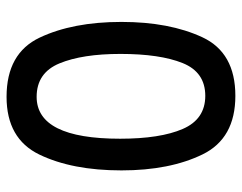

<svg xmlns="http://www.w3.org/2000/svg" viewBox="-98 -650 755 600"><g transform="rotate(90 280.0 -349.5)"><path d="M48 -351Q48 -501 96 -604Q144 -707 279 -707Q412 -707 462 -604.5Q512 -502 512 -351Q512 -197 462.5 -94.5Q413 8 282 8Q146 8 97 -95.5Q48 -199 48 -351ZM413 -347Q413 -472 382.5 -542.5Q352 -613 279 -613Q205 -613 176.5 -542Q148 -471 148 -348Q148 -229 177.5 -157.5Q207 -86 282 -86Q413 -86 413 -347Z"/></g></svg>

Font: Hanken Grotesk Medium
Style: Regular
Weight: 500
Designer: Alfredo Marco Pradil
Foundry: Hanken Design Co.
Version: Version 3.014